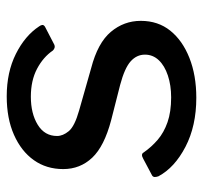

<svg xmlns="http://www.w3.org/2000/svg" viewBox="-36 -544 590 557"><g transform="rotate(-90 258.5 -265.0)"><path d="M391 -406Q372 -434 338 -452Q304 -470 257 -470Q208 -470 175.5 -450Q143 -430 143 -394Q143 -377 157 -360Q171 -343 217 -330L340 -295Q413 -276 445 -238Q477 -200 477 -151Q477 -101 448.5 -65.5Q420 -30 369.5 -10Q319 10 254 10Q172 10 111.5 -21.5Q51 -53 26 -100Q24 -106 24 -110.5Q24 -115 28 -118L77 -144Q84 -148 88.5 -147.5Q93 -147 95 -143Q111 -120 132 -102Q153 -84 183 -73.5Q213 -63 255 -63Q290 -63 318.5 -72.5Q347 -82 363 -99Q379 -116 379 -139Q379 -163 359.5 -180.5Q340 -198 291 -211L189 -237Q113 -257 80 -292Q47 -327 47 -376Q47 -425 73 -461.5Q99 -498 146.5 -519Q194 -540 258 -540Q328 -540 381 -513.5Q434 -487 461 -446Q464 -442 465 -437.5Q466 -433 460 -429L408 -402Q404 -400 399.5 -401Q395 -402 391 -406Z"/></g></svg>

Font: Libre Franklin Medium
Style: Regular
Weight: 500
Designer: Pablo Impallari, Rodrigo Fuenzalida, Nhung Nguyen
Foundry: Impallari Type
Version: Version 3.000